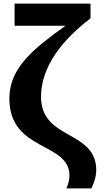

<svg xmlns="http://www.w3.org/2000/svg" viewBox="-20 -788 587 1067"><path d="M208 -250C208 -460 394 -618 483 -686V-768H61V-645H344C171 -521 32 -413 32 -241C32 56 366 -1 366 188C366 208 361 232 349 259H488C507 219 515 187 515 159C515 -68 208 -7 208 -250Z"/></svg>

Font: LT Superior Serif ExtraBold
Style: Regular
Weight: 800
Designer: Daniel Lyons
Foundry: LyonsType
Version: Version 2.120;FEAKit 1.0